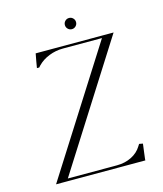

<svg xmlns="http://www.w3.org/2000/svg" viewBox="-114 -855 795 939"><g transform="rotate(-15 283.0 -385.0)"><path d="M344.2 -721.2Q335.9 -712.9 324.2 -712.9Q312.5 -712.9 304.2 -721.2Q295.9 -729.5 295.9 -741.2Q295.9 -752.9 304.2 -761.2Q312.5 -769.5 324.2 -769.5Q335.9 -769.5 344.2 -761.2Q352.5 -752.9 352.5 -741.2Q352.5 -729.5 344.2 -721.2ZM504.9 -5.9V0H502.9H426.8H107.4H80.1H52.7L454.6 -632.8H256.8Q220.2 -632.8 186.3 -619.4Q152.3 -606 128.9 -582L121.1 -573.2H109.4Q110.8 -583.5 115.2 -607.2Q119.6 -630.9 121.1 -638.7Q122.1 -640.6 122.1 -644.5H130.9H200.2H461.9H489.3H516.6L115.7 -12.7H364.3Q405.3 -12.7 438.5 -29.3Q471.7 -45.9 489.3 -75.2L496.1 -85.9Q502.9 -85 511.7 -83Q514.6 -83 514.6 -82Q513.2 -71.3 509.5 -42.7Q505.9 -14.2 504.9 -5.9Z"/></g></svg>

Font: Elaris
Style: Regular
Weight: 500
Version: Version 1.0